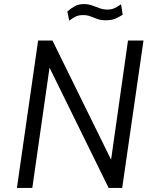

<svg xmlns="http://www.w3.org/2000/svg" viewBox="-20 -922 758 942"><path d="M63 0 167 -723H237.5L525 -138.5L608 -723H684L579.5 0H513L223 -590L138.5 0ZM319.5 -821 310.5 -865.5Q328.5 -881.5 347 -891.8Q365.5 -902 391.5 -902Q413.5 -902 432 -895.2Q450.5 -888.5 468.8 -881.8Q487 -875 507.5 -875Q528 -875 543.5 -882.8Q559 -890.5 574 -901L582 -850Q569 -841 548.8 -831.8Q528.5 -822.5 499.5 -822.5Q475 -822.5 457.8 -828.8Q440.5 -835 424.5 -841.5Q408.5 -848 388 -848Q364.5 -848 349.5 -839.8Q334.5 -831.5 319.5 -821Z"/></svg>

Font: Public Sans Thin Light
Style: Italic
Weight: 300
Italic angle: -8°
Version: Version 2.001